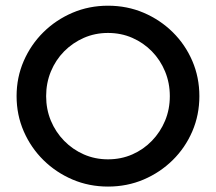

<svg xmlns="http://www.w3.org/2000/svg" viewBox="-20 -658 776 690"><path d="M368.1 12.5Q300 12.5 240.6 -12.8Q181.2 -38.2 136.1 -82.6Q91 -127.1 65.3 -186.1Q39.6 -245.1 39.6 -312.5Q39.6 -379.9 65.3 -438.9Q91 -497.9 136.1 -542.4Q181.2 -586.8 240.6 -612.2Q300 -637.5 368.1 -637.5Q436.8 -637.5 496.2 -612.2Q555.6 -586.8 600.7 -542.4Q645.8 -497.9 671.2 -438.9Q696.5 -379.9 696.5 -312.5Q696.5 -245.1 671.2 -186.1Q645.8 -127.1 600.7 -82.6Q555.6 -38.2 496.2 -12.8Q436.8 12.5 368.1 12.5ZM368.1 -85.4Q415.3 -85.4 455.6 -103.1Q495.8 -120.8 526 -152.1Q556.2 -183.3 573.3 -224.3Q590.3 -265.3 590.3 -312.5Q590.3 -359.7 573.3 -401Q556.2 -442.4 526 -473.3Q495.8 -504.2 455.6 -521.9Q415.3 -539.6 368.1 -539.6Q321.5 -539.6 281.2 -521.9Q241 -504.2 210.4 -473.3Q179.9 -442.4 162.8 -401Q145.8 -359.7 145.8 -312.5Q145.8 -265.3 162.8 -224.3Q179.9 -183.3 210.4 -152.1Q241 -120.8 281.2 -103.1Q321.5 -85.4 368.1 -85.4Z"/></svg>

Font: Afacad Flux Medium
Style: Regular
Weight: 500
Designer: Kristian Moeller
Foundry: Dicotype
Version: Version 1.100